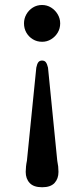

<svg xmlns="http://www.w3.org/2000/svg" viewBox="-20 -606 342 788"><path d="M153 162.5Q118 162.5 101.8 145Q85.5 127.5 85.5 99.5Q85.5 89 86.8 77.2Q88 65.5 90.5 53.5L129 -328.5Q132 -343.5 137.2 -350.5Q142.5 -357.5 152.5 -357.5Q163 -357.5 168.2 -350.5Q173.5 -343.5 177 -328.5L215 53.5Q217.5 65.5 218.8 77.2Q220 89 220 99.5Q220 127.5 203.8 145Q187.5 162.5 153 162.5ZM152.5 -585.5Q173 -585.5 189.8 -575Q206.5 -564.5 216.8 -547.2Q227 -530 227 -510Q227 -489 216.8 -472Q206.5 -455 189.8 -444.8Q173 -434.5 153 -434.5Q131.5 -434.5 114.8 -444.8Q98 -455 88.2 -472Q78.5 -489 78.5 -510Q78.5 -530 88.2 -547.2Q98 -564.5 114.8 -575Q131.5 -585.5 152.5 -585.5Z"/></svg>

Font: Fraunces 10pt
Style: Regular
Weight: 400
Version: Version 1.000;[b76b70a41]